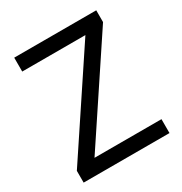

<svg xmlns="http://www.w3.org/2000/svg" viewBox="-168 -836 907 959"><g transform="rotate(-30 286.0 -357.0)"><path d="M533.2 0H38.1V-67.9L414.1 -633.8H49.8V-713.9H522.9V-646L147 -80.1H533.2Z"/></g></svg>

Font: NotoSansMyanmarRegular
Style: Regular
Weight: 400
Designer: Monotype Design team
Foundry: Monotype Imaging Inc.
Version: Version 1.05